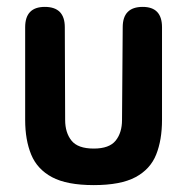

<svg xmlns="http://www.w3.org/2000/svg" viewBox="-20 -524 551 557"><path d="M252 13Q174 13 131 -10Q88 -33 70.5 -75.5Q53 -118 53 -176V-445Q53 -504 110 -504Q168 -504 168 -445L169 -176Q169 -139 187.5 -116Q206 -93 252 -93Q297 -93 315.5 -116Q334 -139 334 -176L336 -445Q336 -504 394 -504Q450 -504 450 -445V-176Q450 -118 433 -75.5Q416 -33 373 -10Q330 13 252 13Z"/></svg>

Font: Zen Maru Gothic
Style: Bold
Weight: 700
Designer: Yoshimichi Ohira
Foundry: Positype
Version: Version 1.001